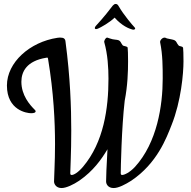

<svg xmlns="http://www.w3.org/2000/svg" viewBox="-20 -887 966 970"><path d="M335 -12C335 -33 340 -112 340 -227C340 -343 335 -497 311 -676C310 -691 302 -697 286 -697C281 -697 276 -697 270 -696C131 -675 15 -572 15 -455C15 -329 117 -315 137 -315C152 -315 160 -318 160 -325C160 -328 158 -330 155 -333C131 -357 88 -405 88 -474C88 -526 116 -579 212 -595L218 -596C222 -596 222 -593 223 -588C251 -420 258 -272 258 -159C258 -64 253 2 253 30C253 42 263 63 291 63C315 63 352 45 380 26C451 -23 492 -81 523 -133C518 -53 516 15 516 30C516 42 525 63 554 63C579 63 613 45 643 26C774 -62 821 -190 847 -256C895 -376 907 -517 907 -577C907 -616 906 -634 905 -645C902 -656 887 -650 881 -659C873 -668 872 -678 863 -683C853 -688 844 -688 823 -693C818 -696 814 -697 811 -697C800 -697 787 -683 789 -673C802 -612 802 -545 802 -490C802 -354 774 -167 662 -44C635 -15 608 -3 597 -3C592 -3 590 -6 590 -12C590 -31 594 -241 610 -378C625 -455 627 -526 627 -577C627 -616 626 -634 625 -645C625 -655 604 -652 599 -659C592 -668 590 -678 581 -683C570 -688 555 -685 534 -693C529 -694 525 -697 521 -697C513 -697 504 -679 507 -673C524 -612 528 -545 528 -489C528 -340 504 -168 399 -44C374 -15 353 -3 342 -3C337 -3 335 -6 335 -12ZM658 -751C650 -759 604 -813 580 -855C575 -864 571 -867 564 -867C559 -867 555 -864 550 -859C499 -792 475 -769 464 -756C461 -752 459 -749 459 -746C459 -742 461 -740 466 -740C468 -740 471 -741 474 -742C489 -748 535 -774 559 -798C597 -755 634 -742 645 -739C648 -738 651 -737 654 -737C659 -737 663 -740 663 -743C663 -745 661 -748 658 -751Z"/></svg>

Font: Engagement
Style: Regular
Weight: 400
Designer: Astigmatic (AOETI)
Foundry: Astigmatic (AOETI)
Version: Version 1.000